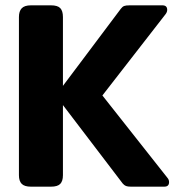

<svg xmlns="http://www.w3.org/2000/svg" viewBox="-20 -700 687 720"><path d="M614 -17Q614 0 596 0H471Q459 0 452.5 -2.5Q446 -5 440 -12L219 -302L216 -306V-43Q216 -21 206 -10.5Q196 0 171 0H96Q72 0 61.5 -10.5Q51 -21 51 -43V-636Q51 -658 61.5 -669Q72 -680 96 -680H171Q196 -680 206 -669.5Q216 -659 216 -636V-378L219 -382L433 -667Q439 -675 445.5 -677.5Q452 -680 466 -680H589Q607 -680 607 -663Q607 -655 601 -647L364 -342L608 -33Q614 -26 614 -17Z"/></svg>

Font: Mitr Medium
Style: Regular
Weight: 500
Designer: Thanarat Vachiruckul
Foundry: Cadson Demak
Version: Version 1.002